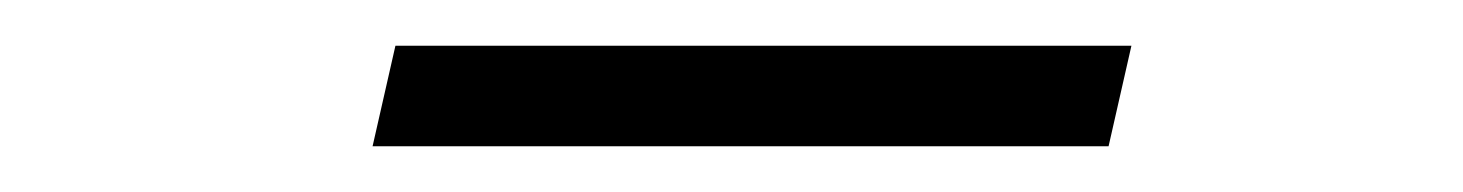

<svg xmlns="http://www.w3.org/2000/svg" viewBox="-20 -322 640 84"><path d="M143 -258 153 -302H475L465 -258Z"/></svg>

Font: Red Hat Mono
Style: Italic
Weight: 300
Italic angle: -12°
Monospace: yes
Designer: Pentagram, MCKL
Foundry: Pentagram, MCKL
Version: Version 1.023